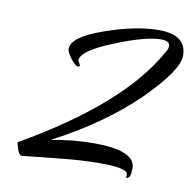

<svg xmlns="http://www.w3.org/2000/svg" viewBox="-57 -478 554 546"><g transform="rotate(10 220.0 -205.0)"><path d="M342 10Q340 10 341 5Q342 0 340 -4Q338 -9 323 -13Q306 -18 263 -18Q209 -18 152 -12L37 0Q27 0 19 -36Q298 -196 389 -361Q396 -371 396 -380Q396 -395 370 -395Q327 -395 238 -359Q149 -323 149 -295L156 -282Q156 -278 150 -278Q144 -278 130 -295Q116 -314 116 -323Q116 -357 203 -388Q293 -420 360 -420Q440 -420 440 -360Q440 -317 347 -225Q301 -180 242 -138.5Q183 -97 111 -59Q173 -71 234 -71Q354 -71 354 -20Q354 10 342 10Z"/></g></svg>

Font: Qwigley
Style: Regular
Weight: 400
Designer: Robert E. Leuschke
Foundry: Robert E. Leuschke
Version: Version 1.010; ttfautohint (v1.8.3)